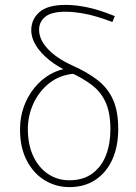

<svg xmlns="http://www.w3.org/2000/svg" viewBox="-20 -754 558 786"><path d="M264 12Q210 12 164 -15.5Q118 -43 90 -96Q62 -149 62 -224Q62 -274 77.5 -317Q93 -360 120.5 -394Q148 -428 184 -449Q220 -470 260 -474L280 -452Q222 -446 180.5 -412.5Q139 -379 116.5 -329.5Q94 -280 94 -226Q94 -162 116 -115Q138 -68 176.5 -42Q215 -16 264 -16Q321 -16 358.5 -44Q396 -72 414 -119Q432 -166 432 -224Q432 -291 413 -334Q394 -377 356 -406Q318 -435 262 -460Q217 -480 182.5 -507.5Q148 -535 128 -566.5Q108 -598 108 -630Q108 -675 141.5 -704.5Q175 -734 250 -734Q289 -734 337.5 -724Q386 -714 450 -688L440 -664Q370 -690 325.5 -698Q281 -706 248 -706Q191 -706 165.5 -685.5Q140 -665 140 -632Q140 -592 176 -553.5Q212 -515 276 -486Q337 -459 379 -426.5Q421 -394 442.5 -346.5Q464 -299 464 -226Q464 -155 440 -101.5Q416 -48 371 -18Q326 12 264 12Z"/></svg>

Font: Source Sans 3 VF
Style: Regular
Weight: 200
Designer: Paul D. Hunt
Foundry: Adobe
Version: Version 3.046;hotconv 1.0.118;makeotfexe 2.5.65603